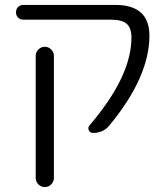

<svg xmlns="http://www.w3.org/2000/svg" viewBox="-20 -540 672 780"><path d="M125 -313Q125 -328 136 -339Q147 -350 162 -350Q177 -350 188 -339Q199 -328 199 -313V183Q199 198 188 209Q177 220 162 220Q147 220 136 209Q125 198 125 183ZM75 -460Q62 -460 53.5 -468.5Q45 -477 45 -490Q45 -503 53.5 -511.5Q62 -520 75 -520H449Q587 -520 587 -395Q587 -227 424 -30Q400 0 357 0Q346 0 341 -10.5Q336 -21 343 -30Q514 -229 514 -388Q514 -426 495 -443Q476 -460 432 -460Z"/></svg>

Font: Rounded Mplus 1c
Style: Regular
Weight: 400
Version: Version 1.059.20150529